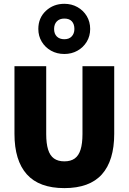

<svg xmlns="http://www.w3.org/2000/svg" viewBox="-20 -971 669 998"><path d="M314.5 6.8Q183.6 6.8 119.4 -64.9Q55.2 -136.7 55.2 -275.4V-627H220.2V-273.9Q220.2 -225.1 230 -193.6Q239.7 -162.1 260.7 -147.2Q281.7 -132.3 314.5 -132.3Q347.7 -132.3 368.4 -147.2Q389.2 -162.1 398.9 -193.6Q408.7 -225.1 408.7 -273.9V-627H573.7V-275.4Q573.7 -136.7 509.8 -64.9Q445.8 6.8 314.5 6.8ZM314.5 -690.4Q275.9 -690.4 245.4 -707.5Q214.8 -724.6 197 -754.2Q179.2 -783.7 179.2 -820.3Q179.2 -877.9 218.5 -914.6Q257.8 -951.2 314.5 -951.2Q352.1 -951.2 382.6 -934.1Q413.1 -917 430.9 -887.5Q448.7 -857.9 448.7 -820.3Q448.7 -783.2 430.7 -753.7Q412.6 -724.1 382.3 -707.3Q352.1 -690.4 314.5 -690.4ZM314.5 -767.1Q339.4 -767.1 353 -782Q366.7 -796.9 366.7 -820.3Q366.7 -845.7 353.5 -860.1Q340.3 -874.5 314.5 -874.5Q289.6 -874.5 275.4 -859.9Q261.2 -845.2 261.2 -820.3Q261.2 -795.4 275.4 -781.2Q289.6 -767.1 314.5 -767.1Z"/></svg>

Font: Anaheim ExtraBold
Style: Regular
Weight: 800
Version: Version 2.001